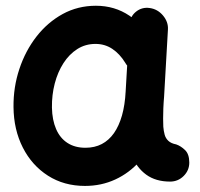

<svg xmlns="http://www.w3.org/2000/svg" viewBox="-20 -573 679 651"><path d="M473.9 -311.3Q447.4 -315.1 427.2 -298.2Q407 -281.4 405.4 -255.6Q404.4 -238.5 404.1 -217.3Q403.7 -196.2 404.1 -176.3Q404.5 -156.4 405.4 -143.1Q409.5 -87.8 426.6 -45.9Q443.7 -4 475.9 19.3Q508.1 42.7 556.8 42.7Q583.7 42.7 602.8 23.6Q621.9 4.5 621.8 -22Q621.7 -50.4 607.5 -64.1Q593.4 -77.9 577.4 -83.4Q560.2 -86.7 551 -95.3Q541.7 -103.9 538.3 -116.3Q534.9 -128.8 533.7 -143.4Q533.2 -154.1 533.1 -170.7Q533.1 -187.4 533.8 -205.6Q534.5 -223.8 535.5 -237.5Q537.1 -267.1 518.9 -287.3Q500.7 -307.5 473.9 -311.3ZM269.7 -72Q233.9 -72 208.7 -88.4Q183.5 -104.7 170.2 -135.5Q156.9 -166.3 156.1 -208.3Q155.5 -251 165.6 -289.8Q175.7 -328.6 195.1 -358.8Q214.5 -389 242 -406.6Q269.5 -424.1 303.8 -424.1Q335.7 -424.1 360.9 -407.2Q386.1 -390.3 404.3 -360.7Q417.8 -336.8 445.3 -329.7Q472.8 -322.5 494.9 -335Q517 -347.4 522.7 -374Q528.4 -400.5 512.7 -423.3Q468.9 -486 419 -519.7Q369.1 -553.5 305.1 -553.5Q243.9 -553.5 192.6 -525.5Q141.4 -497.4 103.8 -449.2Q66.2 -400.9 45.7 -339.2Q25.1 -277.5 25.8 -210.1Q26.5 -133.3 57.4 -72.6Q88.3 -12 142.7 22.7Q197.1 57.4 268.1 57.4Q323.7 57.4 371 35.5Q418.3 13.7 454 -26.6Q489.6 -66.8 511 -122.1Q532.3 -177.5 536.3 -244.4L549.4 -472.8Q551 -498.5 532.8 -520.3Q514.6 -542 487.8 -545.8Q461.3 -549.6 441.1 -533.3Q420.9 -517 419.3 -490.1L406 -262.5Q403.6 -216.9 393.6 -181.5Q383.5 -146.1 366.4 -121.6Q349.2 -97.2 325.1 -84.6Q301 -72 269.7 -72Z"/></svg>

Font: Mikhak VF
Style: Regular
Weight: 100
Designer: Amin Abedi
Version: Version 3.001